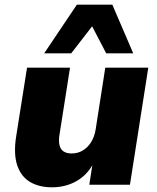

<svg xmlns="http://www.w3.org/2000/svg" viewBox="-20 -786 670 817"><path d="M201 11Q146 11 107.5 -12Q69 -35 53 -83.5Q37 -132 49 -207L95 -498H278L233 -212Q229 -187 233 -169Q237 -151 250 -142Q263 -133 285 -133Q311 -133 332 -145.5Q353 -158 367.5 -181Q382 -204 387 -235L428 -498H611L533 0H360L374 -90H377Q350 -40 304 -14.5Q258 11 201 11ZM168 -559 307 -766H458L547 -559H432L372 -674L283 -559Z"/></svg>

Font: Nunito Sans 10pt Black
Style: Italic
Weight: 900
Italic angle: -9°
Designer: Vernon Adams
Foundry: Vernon Adams
Version: Version 3.101;gftools[0.9.27]